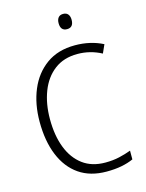

<svg xmlns="http://www.w3.org/2000/svg" viewBox="-134 -1085 821 1082"><g transform="rotate(-15 276.0 -544.0)"><path d="M362 -766Q282 -766 227.5 -724.5Q173 -683 145.5 -611.5Q118 -540 118 -451Q118 -355 145.5 -284Q173 -213 226 -173.5Q279 -134 357 -134Q402 -134 439 -142.5Q476 -151 508 -163V-112Q477 -98 438.5 -90.5Q400 -83 351 -83Q256 -83 191 -128Q126 -173 92 -256Q58 -339 58 -452Q58 -555 92.5 -637.5Q127 -720 194.5 -768.5Q262 -817 361 -817Q451 -817 524 -780L502 -731Q436 -766 362 -766ZM343 -1005Q362 -1005 371.5 -993Q381 -981 381 -961Q381 -916 343 -916Q305 -916 305 -961Q305 -981 314.5 -993Q324 -1005 343 -1005Z"/></g></svg>

Font: Noto Sans Telugu UI SemiCondensed Light
Style: Regular
Weight: 300
Width: 4
Designer: Jelle Bosma - Monotype Design Team
Foundry: Monotype Imaging Inc.
Version: Version 2.005; ttfautohint (v1.8.4.7-5d5b)